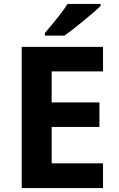

<svg xmlns="http://www.w3.org/2000/svg" viewBox="-20 -951 600 971"><path d="M501 0H89.8V-713.9H501V-589.8H241.2V-433.1H482.9V-309.1H241.2V-125H501ZM207 -771V-784.2Q291 -881.8 321.8 -931.2H488.8V-920.9Q463.4 -895.5 402.1 -845.5Q340.8 -795.4 306.2 -771Z"/></svg>

Font: NotoSans-Bold
Style: Bold
Weight: 700
Designer: Monotype Design team
Foundry: Monotype Imaging Inc.
Version: Version 1.04